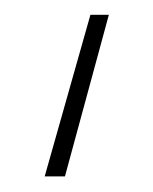

<svg xmlns="http://www.w3.org/2000/svg" viewBox="-20 19 203 254"><path d="M65.9 252.4H39.1L99.6 38.6H124Z"/></svg>

Font: Roboto Thin
Style: Regular
Weight: 250
Designer: Google
Version: Version 2.134; 2016